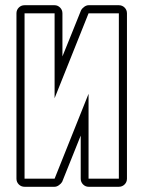

<svg xmlns="http://www.w3.org/2000/svg" viewBox="-20 -715 582 735"><path d="M466 -31Q466 -18 457 -9Q448 0 435 0H319Q307 0 298 -9Q289 -18 289 -31V-196L218 -19Q214 -12 205.5 -6Q197 0 189 0H74Q61 0 52 -9Q43 -18 43 -31V-664Q43 -677 52 -686Q61 -695 74 -695H189Q201 -695 210 -686Q219 -677 219 -664V-499Q237 -544 255 -588Q273 -632 290 -675Q294 -683 302.5 -689Q311 -695 319 -695H435Q448 -695 457 -686Q466 -677 466 -664ZM435 -664H319L189 -339V-664H74V-31H189L319 -356V-31H435Z"/></svg>

Font: Lichte PostBus
Style: Regular
Weight: 400
Designer: Peter Wiegel
Version: Version 1.001